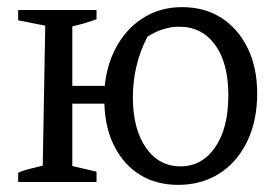

<svg xmlns="http://www.w3.org/2000/svg" viewBox="-20 -511 781 539"><path d="M31 0V-26Q46 -33 67.5 -38Q89 -43 100 -46L107 -439L31 -454V-483H251V-457Q235 -451 218 -446Q201 -441 183 -437V-270H274Q281 -336 310.5 -386Q340 -436 386.5 -463.5Q433 -491 491 -491Q555 -491 602 -460.5Q649 -430 675.5 -375.5Q702 -321 702 -249Q702 -172 674 -114Q646 -56 596 -24Q546 8 480 8Q419 8 373.5 -20Q328 -48 301.5 -99.5Q275 -151 273 -220H183V-45L251 -29V0ZM487 -44Q547 -44 584 -97.5Q621 -151 621 -244Q621 -334 584 -385Q547 -436 483 -436Q438 -436 394 -408Q373 -368 363 -325Q353 -282 353 -239Q353 -149 389.5 -96.5Q426 -44 487 -44Z"/></svg>

Font: Piazzolla
Style: Regular
Weight: 400
Designer: Juan Pablo del Peral
Foundry: Huerta Tipografica
Version: Version 1.330